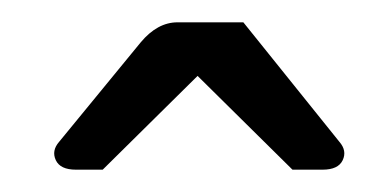

<svg xmlns="http://www.w3.org/2000/svg" viewBox="-20 -720 350 172"><path d="M284 -593Q291 -585 287 -576.5Q283 -568 269 -568H242L157 -652L72 -568H48Q34 -568 30 -576.5Q26 -585 33 -593L106 -682Q121 -700 139 -700H198Z"/></svg>

Font: Rationale
Style: Regular
Weight: 400
Designer: Cyreal (www.cyreal.org)
Foundry: Cyreal (www.cyreal.org)
Version: Version 1.011